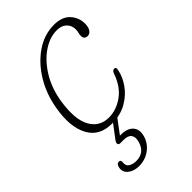

<svg xmlns="http://www.w3.org/2000/svg" viewBox="-205 -512 786 786"><g transform="rotate(-45 188.0 -119.0)"><path d="M264.5 -423Q223 -423 182 -394.8Q141 -366.5 110.8 -316Q80.5 -265.5 71 -198Q58.5 -109.5 84.5 -64.2Q110.5 -19 163 -19Q206 -19 245.2 -46.5Q284.5 -74 304.5 -130.5Q309.5 -145.5 319.5 -145.5Q331.5 -145.5 326.5 -128.5Q321 -98 299.2 -66.5Q277.5 -35 241 -13.8Q204.5 7.5 154.5 7.5Q81.5 7.5 51.8 -49Q22 -105.5 38.5 -199.5Q50 -268 84 -324Q118 -380 167 -413.5Q216 -447 272.5 -447Q318.5 -447 342.2 -421.5Q366 -396 366 -360Q366 -339.5 358 -328Q350 -316.5 338 -316.5Q318 -316.5 318 -337.5Q318 -344.5 320.2 -352.5Q322.5 -360.5 322.5 -370Q322.5 -393.5 307.2 -408.2Q292 -423 264.5 -423ZM172 -8.5H197.5L142.5 65Q144.5 65 148 65Q184 65 201.5 83.5Q219 102 210.5 135Q201.5 168 173.8 188.5Q146 209 110.5 209Q80 209 61 193Q42 177 48.5 152Q52.5 137 64 137Q75 137 73.5 149.5Q71 170 84.5 178Q98 186 116.5 186Q166 186 179 136Q185 114 175.8 101Q166.5 88 141.5 88H122.5Q112 88 111 80.5Q110 73 117 64.5Z"/></g></svg>

Font: Fraunces 72pt SuperSoft Thin
Style: Italic
Weight: 100
Italic angle: -16°
Version: Version 1.000;[b76b70a41]